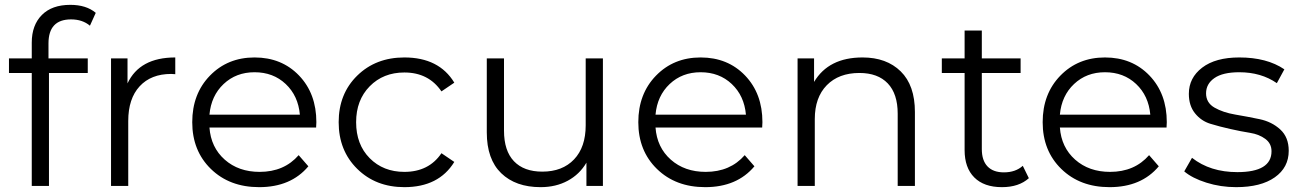

<svg xmlns="http://www.w3.org/2000/svg" viewBox="-20 -767 5368 792"><path d="M111 -591Q111 -663 152.5 -705Q194 -747 270 -747Q336 -747 375 -714L351 -661Q320 -687 273 -687Q180 -687 180 -588V-526H342V-466H182V0H111V-466H17V-526H111Z M438 0V-526H506V-423Q556 -530 703 -530V-461Q700 -461 694 -461.5Q688 -462 686 -462Q603 -462 556 -411Q509 -360 509 -268V0Z M1049 5Q927 5 850 -70Q773 -145 773 -263Q773 -380 846 -455Q919 -530 1030 -530Q1142 -530 1213.5 -455.5Q1285 -381 1285 -263Q1285 -260 1284.5 -252.5Q1284 -245 1284 -241H844Q850 -159 907 -108.5Q964 -58 1051 -58Q1152 -58 1212 -127L1252 -81Q1180 5 1049 5ZM844 -294H1217Q1210 -372 1158.5 -420.5Q1107 -469 1030 -469Q954 -469 902.5 -420.5Q851 -372 844 -294Z M1648 5Q1530 5 1453.5 -70.5Q1377 -146 1377 -263Q1377 -380 1453.5 -455Q1530 -530 1648 -530Q1791 -530 1854 -426L1801 -390Q1748 -468 1648 -468Q1561 -468 1505 -411Q1449 -354 1449 -263Q1449 -171 1505 -114.5Q1561 -58 1648 -58Q1749 -58 1801 -135L1854 -99Q1790 5 1648 5Z M2210 5Q2107 5 2047.5 -52.5Q1988 -110 1988 -221V-526H2059V-228Q2059 -145 2100 -102Q2141 -59 2217 -59Q2300 -59 2348 -109.5Q2396 -160 2396 -250V-526H2467V0H2399V-96Q2371 -48 2322 -21.5Q2273 5 2210 5Z M2889 5Q2767 5 2690 -70Q2613 -145 2613 -263Q2613 -380 2686 -455Q2759 -530 2870 -530Q2982 -530 3053.5 -455.5Q3125 -381 3125 -263Q3125 -260 3124.5 -252.5Q3124 -245 3124 -241H2684Q2690 -159 2747 -108.5Q2804 -58 2891 -58Q2992 -58 3052 -127L3092 -81Q3020 5 2889 5ZM2684 -294H3057Q3050 -372 2998.5 -420.5Q2947 -469 2870 -469Q2794 -469 2742.5 -420.5Q2691 -372 2684 -294Z M3538 -530Q3637 -530 3695.5 -472.5Q3754 -415 3754 -305V0H3683V-298Q3683 -380 3642 -423Q3601 -466 3525 -466Q3440 -466 3390.5 -415.5Q3341 -365 3341 -276V0H3270V-526H3338V-429Q3398 -530 3538 -530Z M4113 5Q4039 5 3999 -35Q3959 -75 3959 -148V-466H3865V-526H3959V-641H4030V-526H4190V-466H4030V-152Q4030 -105 4053.5 -80.5Q4077 -56 4121 -56Q4169 -56 4199 -83L4224 -32Q4183 5 4113 5Z M4557 5Q4435 5 4358 -70Q4281 -145 4281 -263Q4281 -380 4354 -455Q4427 -530 4538 -530Q4650 -530 4721.5 -455.5Q4793 -381 4793 -263Q4793 -260 4792.5 -252.5Q4792 -245 4792 -241H4352Q4358 -159 4415 -108.5Q4472 -58 4559 -58Q4660 -58 4720 -127L4760 -81Q4688 5 4557 5ZM4352 -294H4725Q4718 -372 4666.5 -420.5Q4615 -469 4538 -469Q4462 -469 4410.5 -420.5Q4359 -372 4352 -294Z M5079 5Q5015 5 4956.5 -13.5Q4898 -32 4865 -60L4897 -116Q4972 -57 5084 -57Q5225 -57 5225 -143Q5225 -175 5199.5 -194Q5174 -213 5136.5 -219Q5099 -225 5054.5 -235Q5010 -245 4972.5 -256.5Q4935 -268 4909.5 -299.5Q4884 -331 4884 -380Q4884 -446 4939 -488Q4994 -530 5092 -530Q5206 -530 5278 -481L5247 -424Q5182 -469 5092 -469Q5024 -469 4989.5 -445Q4955 -421 4955 -382Q4955 -343 4990 -323Q5025 -303 5075 -294.5Q5125 -286 5175.5 -275.5Q5226 -265 5261 -233Q5296 -201 5296 -145Q5296 -76 5238.5 -35.5Q5181 5 5079 5Z"/></svg>

Font: Belfius21
Style: Regular
Weight: 400
Designer: Montserrat's base design by Julieta Ulanovsky, modified by Coast SPRL for Belfius Bank NV.
Foundry: Montserrat's base design by Julieta Ulanovsky, modified by Coast SPRL for Belfius Bank NV.
Version: Version 2.000;FEAKit 1.0